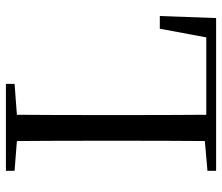

<svg xmlns="http://www.w3.org/2000/svg" viewBox="-72 -696 768 665"><g transform="rotate(-90 312.5 -364.0)"><path d="M53 -698 156 -690C157 -592 157 -491 157 -391V-329C157 -235 157 -137 156 -39L53 -30V0H582L589 -195H545L515 -34H247C246 -134 246 -234 246 -320V-378C246 -490 246 -591 247 -690L354 -698V-728H53Z"/></g></svg>

Font: Harano Aji Mincho K1
Style: Regular
Weight: 400
Foundry: Masamichi Hosoda
Version: HaranoAjiMinchoK1-Regular version 20230610;ttx 4.39.4